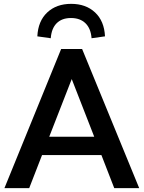

<svg xmlns="http://www.w3.org/2000/svg" viewBox="-20 -972 742 992"><path d="M2.9 0 295.9 -718.8H404.3L699.2 0H570.3L503.9 -170.9H197.3L130.9 0ZM172.9 -784.2Q176.8 -863.3 224.1 -907.7Q271.5 -952.1 347.7 -952.1Q423.8 -952.1 471.2 -907.7Q518.6 -863.3 522.5 -784.2L453.1 -774.4Q449.2 -825.2 421.4 -852.1Q393.6 -878.9 346.7 -878.9Q299.8 -878.9 272.9 -852.1Q246.1 -825.2 242.2 -774.4ZM234.4 -265.6H466.8L350.6 -563.5Z"/></svg>

Font: Min Sans SemiBold
Style: Regular
Weight: 600
Designer: Jinseong-Kim, NotoSansCJK, Nunito
Foundry: Jinseong-Kim
Version: Version 1.400;Glyphs 3.1.2 (3151)